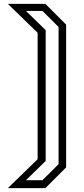

<svg xmlns="http://www.w3.org/2000/svg" viewBox="-20 -770 432 990"><path d="M214 200H20.5L174 51V-601L20.5 -750H214L321 -643V93ZM199 159 282 76.5V-631L199 -713.5H114L215.5 -614.5V60L114 159Z"/></svg>

Font: Tourney
Style: Regular
Weight: 400
Designer: Tyler Finck
Foundry: Etcetera Type Co
Version: Version 1.015